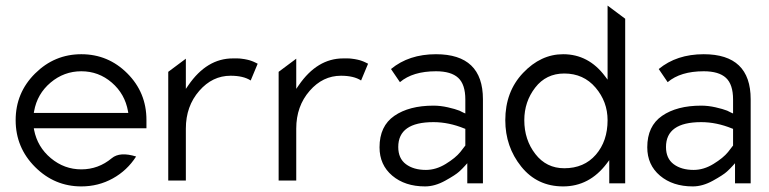

<svg xmlns="http://www.w3.org/2000/svg" viewBox="-20 -656 2750 687"><path d="M271 11Q175 11 105.5 -58.5Q36 -128 36 -226Q36 -324 105.5 -393Q175 -462 271 -462Q367 -462 435.5 -393.5Q504 -325 504 -227V-197H101L102 -191Q114 -130 162 -90Q210 -50 271 -50Q332 -50 380 -90Q409 -114 467 -96Q435 -46 383.5 -17.5Q332 11 271 11ZM102 -258 101 -252H439L438 -258Q427 -320 380 -360.5Q333 -401 271 -401Q209 -401 161 -360.5Q113 -320 102 -258Z M645 -10H582V-399L645 -446V-338L654 -351Q720 -447 813 -447Q822 -447 829.5 -447Q837 -447 843.5 -446Q850 -445 854.5 -444.5Q859 -444 864.5 -442.5Q870 -441 872.5 -440.5Q875 -440 880 -438Q885 -436 886.5 -435.5Q888 -435 894 -432Q900 -429 902 -428L877 -368Q851 -385 805 -385Q740 -385 693 -331Q645 -276 645 -196Z M1040 -10H977V-399L1040 -446V-338L1049 -351Q1115 -447 1208 -447Q1217 -447 1224.5 -447Q1232 -447 1238.5 -446Q1245 -445 1249.5 -444.5Q1254 -444 1259.5 -442.5Q1265 -441 1267.5 -440.5Q1270 -440 1275 -438Q1280 -436 1281.5 -435.5Q1283 -435 1289 -432Q1295 -429 1297 -428L1272 -368Q1246 -385 1200 -385Q1135 -385 1088 -331Q1040 -276 1040 -196Z M1501 11Q1429 11 1383.5 -27.5Q1338 -66 1338 -129Q1338 -205 1391 -241.5Q1444 -278 1531 -278Q1556 -278 1582.5 -272Q1609 -266 1624 -260L1638 -253L1645 -250V-300Q1645 -354 1619.5 -377.5Q1594 -401 1540 -401Q1457 -401 1411 -362L1379 -409Q1443 -462 1540 -462Q1708 -462 1708 -301V0H1652V-72L1643 -62Q1636 -54 1623 -42Q1610 -30 1573 -9.5Q1536 11 1501 11ZM1531 -219Q1405 -219 1405 -130Q1405 -89 1432.5 -68.5Q1460 -48 1504 -48Q1540 -48 1575 -69.5Q1610 -91 1627 -112L1644 -134L1645 -135V-195L1642 -196Q1586 -219 1531 -219Z M1995 11Q1902 11 1845 -60Q1788 -131 1788 -226Q1788 -328 1851.5 -395Q1915 -462 1995 -462Q2086 -462 2145 -383L2154 -371V-636L2217 -589V0H2160V-83L2151 -71Q2089 11 1995 11ZM1999 -393Q1934 -393 1895 -342.5Q1856 -292 1856 -226Q1856 -156 1895.5 -105Q1935 -54 1999 -54Q2070 -54 2112 -102.5Q2154 -151 2154 -226Q2154 -292 2111 -342.5Q2068 -393 1999 -393Z M2459 11Q2387 11 2341.5 -27.5Q2296 -66 2296 -129Q2296 -205 2349 -241.5Q2402 -278 2489 -278Q2514 -278 2540.5 -272Q2567 -266 2582 -260L2596 -253L2603 -250V-300Q2603 -354 2577.5 -377.5Q2552 -401 2498 -401Q2415 -401 2369 -362L2337 -409Q2401 -462 2498 -462Q2666 -462 2666 -301V0H2610V-72L2601 -62Q2594 -54 2581 -42Q2568 -30 2531 -9.5Q2494 11 2459 11ZM2489 -219Q2363 -219 2363 -130Q2363 -89 2390.5 -68.5Q2418 -48 2462 -48Q2498 -48 2533 -69.5Q2568 -91 2585 -112L2602 -134L2603 -135V-195L2600 -196Q2544 -219 2489 -219Z"/></svg>

Font: Charger Pro
Style: Lit
Weight: 300
Designer: Jasper
Foundry: Cannot Into Space Fonts
Version: Version 1.09